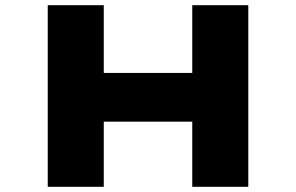

<svg xmlns="http://www.w3.org/2000/svg" viewBox="-20 -720 1141 740"><path d="M721 0V-700H937V0ZM164 0V-700H380V0ZM245 -251 247 -439H843V-251Z"/></svg>

Font: Lexend Zetta Black
Style: Regular
Weight: 900
Designer: Bonnie Shaver-Troup, Thomas Jockin
Foundry: Lexend
Version: Version 1.007